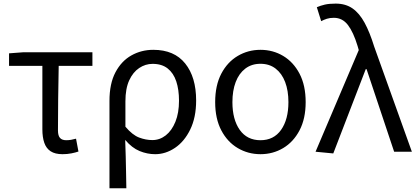

<svg xmlns="http://www.w3.org/2000/svg" viewBox="-20 -829 2278 1049"><path d="M321.8 13.4Q280.9 13.4 256.8 -2.4Q232.7 -18.1 222.1 -48.5Q211.5 -78.8 211.5 -122.3V-469H29.4V-537.6L106.5 -543.4H484.9V-469H300.7Q298.9 -377.1 297.8 -287.7Q296.7 -198.3 296.7 -116.3Q296.7 -87.6 308 -75.2Q319.3 -62.9 342 -62.9Q355.5 -62.9 368.7 -65.2Q381.9 -67.5 395.4 -71.3L408.6 -1.1Q392.8 4.4 370.1 8.9Q347.4 13.4 321.8 13.4Z M578.1 199.6V-277.9Q578.1 -372.3 610.8 -434Q643.4 -495.7 697.8 -526.2Q752.2 -556.8 817.8 -556.8Q931.8 -556.8 991.7 -482.3Q1051.6 -407.8 1051.6 -280Q1051.6 -187.5 1019.4 -121.5Q987.3 -55.6 936 -21.1Q884.7 13.4 827.8 13.4Q784.3 13.4 742.6 -3.8Q700.9 -20.9 664 -64.5Q665.8 -15.4 666.9 26.3Q668 68 668.7 109.6Q669.5 151.2 670.3 199.6ZM812.6 -63.7Q852.7 -63.7 885.6 -89.4Q918.6 -115.2 938.3 -163.6Q958 -212 958 -278.8Q958 -339.2 943 -384.5Q927.9 -429.8 896.1 -454.9Q864.3 -480.1 813.8 -480.1Q774.4 -480.1 740.5 -457.4Q706.5 -434.8 685.8 -389.7Q665.2 -344.6 665.2 -275.4V-136.8Q703.6 -91.3 740.1 -77.5Q776.7 -63.7 812.6 -63.7Z M1403.1 13.4Q1335.4 13.4 1278.9 -20Q1222.4 -53.3 1189 -117Q1155.6 -180.6 1155.6 -271Q1155.6 -362.5 1189 -426.3Q1222.4 -490 1278.9 -523.4Q1335.4 -556.8 1403.1 -556.8Q1471.2 -556.8 1527.2 -523.4Q1583.2 -490 1616.6 -426.3Q1650 -362.5 1650 -271Q1650 -180.6 1616.6 -117Q1583.2 -53.3 1527.2 -20Q1471.2 13.4 1403.1 13.4ZM1403.1 -62.9Q1475.7 -62.9 1515.7 -119.5Q1555.8 -176.2 1555.8 -271Q1555.8 -333.8 1537.9 -380.8Q1520 -427.8 1485.8 -454.2Q1451.7 -480.5 1403.1 -480.5Q1354.8 -480.5 1320.2 -454.2Q1285.6 -427.8 1267.7 -380.8Q1249.8 -333.8 1249.8 -271Q1249.8 -176.2 1289.8 -119.5Q1329.9 -62.9 1403.1 -62.9Z M1800.9 9.3 1704 0 1940.1 -555.4 1933.5 -578.3Q1910.8 -653.3 1880.8 -692.5Q1850.8 -731.7 1804 -731.7Q1781.8 -731.7 1765.6 -726.4Q1749.3 -721.1 1734.8 -713.3L1711 -789.6Q1730.9 -798.2 1754.5 -803.8Q1778.1 -809.3 1814 -809.3Q1868.2 -809.3 1906 -783Q1943.8 -756.7 1972.1 -704.5Q2000.4 -652.3 2024.4 -574.4L2230.3 0H2133.4L1982.7 -451.3H1978.3Z"/></svg>

Font: Noto Sans KR Thin
Style: Regular
Weight: 100
Designer: Ryoko NISHIZUKA 西塚涼子 (kana, bopomofo & ideographs); Paul D. Hunt (Latin, Greek & Cyrillic); Sandoll Communications 산돌커뮤니
Foundry: Adobe
Version: Version 2.004-H2;hotconv 1.0.118;makeotfexe 2.5.65603